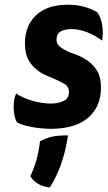

<svg xmlns="http://www.w3.org/2000/svg" viewBox="-20 -538 466 831"><path d="M49.8 -132.8Q39.1 -110.4 39.1 -74.2Q39.1 -72.3 39.1 -70.3Q40 -32.2 53.7 -7.8Q82 5.9 123 12.7Q163.1 19.5 201.2 19.5Q303.7 19.5 360.4 -27.3Q417 -75.2 417 -160.2Q417 -203.1 401.4 -229.5Q385.7 -255.9 363.3 -272.5Q335 -293 303.7 -303.7Q271.5 -314.5 250 -328.1Q238.3 -335 231.4 -344.7Q224.6 -353.5 224.6 -367.2Q224.6 -391.6 243.2 -402.3Q261.7 -412.1 288.1 -412.1Q323.2 -412.1 357.4 -398.4Q391.6 -384.8 421.9 -362.3Q424.8 -377 424.8 -393.6Q424.8 -409.2 422.9 -426.8Q417 -462.9 401.4 -484.4Q379.9 -498 347.7 -507.8Q315.4 -517.6 273.4 -517.6Q185.5 -517.6 136.7 -472.7Q87.9 -426.8 87.9 -350.6Q87.9 -305.7 103.5 -278.3Q119.1 -251 141.6 -234.4Q156.2 -222.7 172.9 -214.8Q189.5 -207 205.1 -201.2Q234.4 -188.5 255.9 -176.8Q278.3 -164.1 278.3 -139.6Q278.3 -112.3 255.9 -101.6Q233.4 -89.8 200.2 -89.8Q161.1 -89.8 118.2 -102.5Q76.2 -115.2 49.8 -132.8ZM274.4 47.9Q229.5 47.9 204.1 53.7Q177.7 60.5 153.3 73.2Q147.5 119.1 137.7 154.3Q127.9 189.5 111.3 224.6Q123 244.1 143.6 256.8Q163.1 269.5 195.3 273.4Q220.7 235.4 243.2 175.8Q264.6 115.2 274.4 47.9Z"/></svg>

Font: cl
Style: Bold Italic
Weight: 400
Designer: Mitja Miklavcic
Version: Version 7.504; 2011; Build 1022